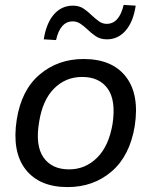

<svg xmlns="http://www.w3.org/2000/svg" viewBox="-20 -752 616 781"><path d="M255 9Q140 9 84 -63Q28 -135 48 -265Q67 -386 141.5 -449Q216 -512 320 -512Q436 -512 492 -440Q548 -368 528 -239Q508 -118 434 -54.5Q360 9 255 9ZM261 -63Q327 -63 375 -110.5Q423 -158 438 -249Q452 -344 418 -391.5Q384 -439 314 -439Q247 -439 200 -392Q153 -345 139 -255Q123 -160 157 -111.5Q191 -63 261 -63ZM208 -589 158 -592Q168 -657 199 -693Q230 -729 277 -729Q303 -729 321.5 -716Q340 -703 355 -688Q369 -675 383 -665Q397 -655 414 -655Q465 -655 483 -732L532 -729Q522 -663 491 -627.5Q460 -592 415 -592Q388 -592 369 -605Q350 -618 335 -633Q321 -646 307 -655.5Q293 -665 276 -665Q225 -665 208 -589Z"/></svg>

Font: Mulish Medium
Style: Italic
Weight: 500
Italic angle: -9°
Designer: Vernon Adams
Foundry: Vernon Adams
Version: Version 3.603; ttfautohint (v1.8.3)